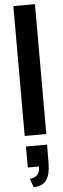

<svg xmlns="http://www.w3.org/2000/svg" viewBox="-71 -840 393 1193"><g transform="rotate(-5 126.0 -244.0)"><path d="M61 0V-810.1H195.8V0ZM88.9 321.8 69.8 269Q100.6 265.1 116.7 248.3Q132.8 231.4 132.8 196.8H63V65.9H194.8L193.8 183.1Q193.8 250.5 169.7 285.4Q145.5 320.3 88.9 321.8Z"/></g></svg>

Font: Oswald Medium
Style: Regular
Weight: 500
Designer: Vernon Adams
Foundry: Vernon Adams
Version: Version 4.103